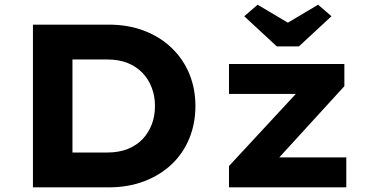

<svg xmlns="http://www.w3.org/2000/svg" viewBox="-20 -806 1583 826"><path d="M121.7 0V-700H447.2Q532.5 -700 601.1 -673.4Q669.8 -646.9 719.2 -599.1Q768.7 -551.4 794.7 -487.9Q820.7 -424.4 820.7 -350Q820.7 -275.1 794.7 -211.1Q768.7 -147.1 719.5 -100.1Q670.2 -53.1 601.4 -26.6Q532.5 0 447.2 0ZM291.7 -116 269.2 -149.9H442.2Q491.7 -149.9 529.9 -165.3Q568.1 -180.8 593.7 -207.8Q619.3 -234.9 633 -271Q646.7 -307.1 646.7 -350Q646.7 -391.9 633 -428.3Q619.3 -464.7 593.5 -492Q567.6 -519.2 529.7 -534.7Q491.7 -550.1 442.2 -550.1H266.2L291.7 -582ZM965.1 0V-91.7L1300.6 -453.7L1307.6 -402H965.1V-530.7H1461.5V-435.3L1140.5 -84L1130.5 -128.8H1469.8V0ZM1170.8 -606.4 1030.8 -736.1 1088.3 -785.7 1233.4 -699.5H1203.4L1348.5 -785.7L1406 -736.1L1266 -606.4Z"/></svg>

Font: Lexend Exa
Style: Regular
Weight: 400
Designer: Bonnie Shaver-Troup, Thomas Jockin
Foundry: Lexend
Version: Version 1.007